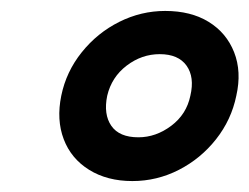

<svg xmlns="http://www.w3.org/2000/svg" viewBox="-20 -730 456 351"><path d="M222 -399Q176 -399 143 -419.5Q110 -440 96.5 -475.5Q83 -511 92 -555Q101 -599 129.5 -634.5Q158 -670 198 -690Q238 -710 282 -710Q329 -710 361.5 -690Q394 -670 408 -634.5Q422 -599 412 -555Q403 -511 375 -475.5Q347 -440 307 -419.5Q267 -399 222 -399ZM233 -479Q265 -479 293 -500Q321 -521 328 -555Q336 -589 321 -610Q306 -631 272 -631Q239 -631 211.5 -610Q184 -589 176 -555Q169 -521 183.5 -500Q198 -479 233 -479Z"/></svg>

Font: Rubik Light Medium
Style: Italic
Weight: 500
Italic angle: -12°
Version: Version 2.104